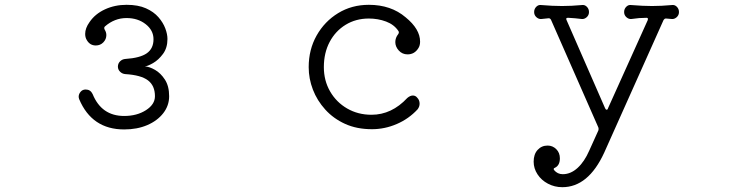

<svg xmlns="http://www.w3.org/2000/svg" viewBox="-20 -526 3040 798"><path d="M496 12Q362 12 309 -114Q307 -120 307 -124Q307 -135 315 -144.5Q323 -154 336 -154Q356 -154 365 -135Q402 -44 496 -44Q549 -44 586.5 -68Q624 -92 624 -126Q624 -170 595 -192Q566 -214 501 -218Q488 -219 479 -228Q470 -237 470 -249Q470 -262 479 -271Q488 -280 501 -281Q562 -285 590 -304.5Q618 -324 618 -363Q618 -400 585.5 -425.5Q553 -451 506 -451Q456 -451 416 -416Q411 -411 415 -403Q422 -392 422 -380Q422 -363 409.5 -350Q397 -337 378 -337Q354 -337 341 -359Q334 -370 334 -385Q334 -409 352 -434Q375 -468 416 -487Q457 -506 506 -506Q554 -506 586.5 -491.5Q619 -477 638.5 -454.5Q658 -432 667 -408Q676 -384 676 -364Q676 -327 657.5 -302Q639 -277 616.5 -264Q594 -251 582 -250Q601 -249 624.5 -235.5Q648 -222 665.5 -195Q683 -168 683 -126Q683 -87 658.5 -55.5Q634 -24 592 -6Q550 12 496 12Z M1526 11Q1463 11 1414.5 -11Q1366 -33 1332 -70.5Q1298 -108 1280.5 -153.5Q1263 -199 1263 -247Q1263 -320 1296 -378.5Q1329 -437 1385.5 -471.5Q1442 -506 1513 -506Q1605 -506 1666 -454Q1726 -405 1726 -353Q1726 -337 1719 -326Q1703 -300 1674 -300Q1652 -300 1637.5 -316Q1623 -332 1623 -351Q1623 -369 1635 -384Q1640 -391 1636 -397Q1618 -424 1584.5 -436.5Q1551 -449 1513 -449Q1459 -449 1416.5 -423Q1374 -397 1350 -351.5Q1326 -306 1326 -247Q1326 -191 1352 -146Q1378 -101 1423 -75Q1468 -49 1524 -49Q1608 -49 1673 -119Q1685 -129 1696 -129Q1707 -129 1714 -120Q1724 -110 1724 -95Q1724 -83 1716 -72Q1679 -32 1629 -10.5Q1579 11 1526 11Z M2317 252Q2285 252 2257.5 237.5Q2230 223 2214 198.5Q2198 174 2198 146Q2198 115 2214.5 97Q2231 79 2256 79Q2277 79 2292 94Q2307 109 2307 132Q2307 161 2287 171Q2278 174 2283 181Q2297 198 2319 198Q2352 198 2380.5 172Q2409 146 2429 100L2467 16Q2469 10 2467 4L2270 -444Q2266 -451 2259 -450L2230 -447Q2219 -446 2209.5 -454.5Q2200 -463 2200 -476Q2200 -489 2209 -498Q2218 -507 2230 -505Q2254 -503 2275 -502Q2296 -501 2316 -501Q2336 -501 2356 -502Q2376 -503 2398 -505Q2410 -507 2419 -498Q2428 -489 2428 -476Q2428 -463 2418.5 -454.5Q2409 -446 2398 -447Q2385 -449 2370.5 -450Q2356 -451 2342 -452H2340Q2330 -452 2335 -442L2495 -76Q2498 -70 2501 -70Q2506 -70 2507 -76L2672 -442Q2673 -444 2673 -447Q2673 -452 2667 -452Q2636 -452 2604 -447Q2593 -446 2583.5 -454.5Q2574 -463 2574 -476Q2574 -489 2583 -498Q2592 -507 2604 -505Q2629 -503 2650 -502Q2671 -501 2690 -501Q2710 -501 2730 -502Q2750 -503 2772 -505Q2784 -507 2793 -498Q2802 -489 2802 -476Q2802 -463 2792.5 -454.5Q2783 -446 2772 -447L2749 -449H2747Q2742 -449 2738 -443L2491 109Q2425 252 2317 252Z"/></svg>

Font: Kiwi Maru Light
Style: Regular
Weight: 300
Designer: Hiroki-Chan
Version: Version 1.100